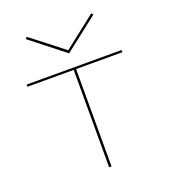

<svg xmlns="http://www.w3.org/2000/svg" viewBox="-123 -741 730 830"><g transform="rotate(-20 242.5 -326.0)"><path d="M243 -522 88 -644 95 -652 244 -536 392 -652 399 -644ZM461 -448H248V0H237V-448H24V-458H461Z"/></g></svg>

Font: Ysabeau SC Hairline
Style: Regular
Weight: 100
Designer: Christian Thalmann (Catharsis Fonts)
Version: Version 0.003